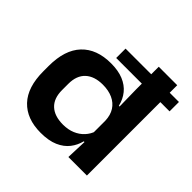

<svg xmlns="http://www.w3.org/2000/svg" viewBox="-171 -820 992 992"><g transform="rotate(45 325.0 -323.5)"><path d="M259.5 -536.5V-605H649.5V-536.5ZM256.5 13Q154.5 13 98.2 -46.5Q42 -106 42 -222V-261Q42 -378 99 -438.2Q156 -498.5 260.5 -498.5Q313.5 -498.5 351 -483Q388.5 -467.5 411.5 -439.2Q434.5 -411 444 -371.5H485L449 -267.5Q447.5 -307.5 430 -334.8Q412.5 -362 381.5 -376.2Q350.5 -390.5 308.5 -390.5Q247 -390.5 213 -359Q179 -327.5 179 -267V-221.5Q179 -161 212.5 -129.8Q246 -98.5 308.5 -98.5Q345.5 -98.5 374.8 -110.8Q404 -123 424 -144.8Q444 -166.5 452.5 -193.5L487 -113.5H445.5Q437 -78.5 414.8 -49.8Q392.5 -21 353.8 -4Q315 13 256.5 13ZM446.5 0 451.5 -130.5 449 -161V-332L449.5 -354.5L447 -494.5V-660H582V0Z"/></g></svg>

Font: AnekLatin_SemiExpandedSemiBold
Style: Regular
Weight: 600
Width: 6
Designer: Yesha Goshar
Foundry: Ek Type
Version: Version 1.003